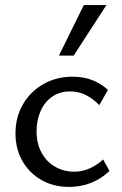

<svg xmlns="http://www.w3.org/2000/svg" viewBox="-20 -727 479 756"><path d="M252 9Q191 9 143.5 -18Q96 -45 68.5 -92.5Q41 -140 41 -202Q41 -266 70.5 -316.5Q100 -367 151 -396Q202 -425 266 -425Q309 -425 343.5 -411.5Q378 -398 405 -373L371 -313Q346 -339 317.5 -353Q289 -367 256 -367Q215 -367 185 -346Q155 -325 139.5 -289Q124 -253 124 -210Q124 -162 143.5 -126Q163 -90 197 -70.5Q231 -51 273 -51Q303 -51 332 -63.5Q361 -76 386 -99L411 -54Q387 -31 360 -17Q333 -3 306 3Q279 9 252 9ZM212 -508 310 -707H399L270 -508Z"/></svg>

Font: Ysabeau Office Medium
Style: Regular
Weight: 500
Designer: Christian Thalmann (Catharsis Fonts)
Version: Version 2.001;gftools[0.9.30]; featfreeze: tnum,lnum,ss02